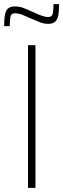

<svg xmlns="http://www.w3.org/2000/svg" viewBox="-50 -906 305 926"><path d="M85 0V-688H121V0ZM-30 -780Q-30 -816 -25.5 -837Q-21 -858 -9.5 -866.5Q2 -875 22 -875Q42 -875 60.5 -868.5Q79 -862 111 -847Q133 -837 150.5 -830.5Q168 -824 182 -824Q202 -824 205 -842.5Q208 -861 208 -886H235Q235 -850 230.5 -829.5Q226 -809 214.5 -800Q203 -791 182 -791Q163 -791 144.5 -798Q126 -805 96 -818Q68 -831 53 -836.5Q38 -842 22 -842Q3 -842 0 -823.5Q-3 -805 -3 -780Z"/></svg>

Font: Saira Condensed Thin
Style: Regular
Weight: 250
Width: 3
Designer: Hector Gatti with collaboration of the Omnibus-Type team
Foundry: Omnibus-Type
Version: Version 1.101